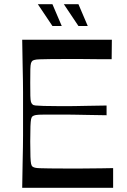

<svg xmlns="http://www.w3.org/2000/svg" viewBox="-20 -888 602 908"><path d="M85 0Q86 -72 87 -118Q88 -164 88.5 -194.5Q89 -225 89 -247.5Q89 -270 89 -293.5Q89 -317 89 -350Q89 -383 89 -406.5Q89 -430 89 -452.5Q89 -475 88.5 -505.5Q88 -536 87 -582Q86 -628 85 -700H509L508 -608Q480 -608 455.5 -608Q431 -608 406.5 -608.5Q382 -609 355.5 -609Q329 -609 299 -609Q247 -609 216 -608.5Q185 -608 168.5 -607.5Q152 -607 144.5 -605Q137 -603 134 -601Q129 -597 126.5 -589Q124 -581 123.5 -560.5Q123 -540 123 -497Q123 -456 123.5 -435Q124 -414 126.5 -406Q129 -398 134 -394Q138 -390 149 -389Q160 -388 187 -387Q214 -386 265 -386Q289 -386 305.5 -386Q322 -386 341.5 -386.5Q361 -387 393.5 -387.5Q426 -388 484 -389V-343Q426 -344 393.5 -344.5Q361 -345 341.5 -345.5Q322 -346 305.5 -346Q289 -346 265 -346Q214 -346 187 -346Q160 -346 149.5 -344Q139 -342 134 -338Q129 -334 127 -324.5Q125 -315 124 -291.5Q123 -268 123 -219Q123 -170 124 -146.5Q125 -123 127 -113.5Q129 -104 134 -100Q138 -97 145.5 -95Q153 -93 169 -92.5Q185 -92 216 -91.5Q247 -91 299 -91Q331 -91 358 -91Q385 -91 409.5 -91.5Q434 -92 460 -92Q486 -92 515 -93V0ZM351 -765 282 -868H351L395 -765ZM228 -765 159 -868H228L272 -765Z"/></svg>

Font: Ojuju Medium
Style: Regular
Weight: 500
Designer: Chisaokwu Joboson, Mirko Velimirovic
Foundry: Udi Foundry
Version: Version 1.000